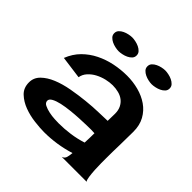

<svg xmlns="http://www.w3.org/2000/svg" viewBox="-180 -825 984 984"><g transform="rotate(45 312.0 -333.0)"><path d="M408.2 11.7Q424.8 6.8 428.7 -10.3Q432.6 -27.3 433.6 -41Q389.6 -27.3 344.7 -20.5Q299.8 -13.7 254.9 -13.7Q225.6 -13.7 185.1 -18.6Q144.5 -23.4 107.9 -37.1Q71.3 -50.8 45.4 -75.2Q19.5 -99.6 19.5 -139.6Q19.5 -173.8 44.4 -198.2Q69.3 -222.7 108.4 -238.8Q147.5 -254.9 196.3 -263.7Q245.1 -272.5 292 -277.3Q338.9 -282.2 379.9 -283.2Q420.9 -284.2 444.3 -285.2Q444.3 -298.8 444.8 -311.5Q445.3 -324.2 445.3 -337.9Q445.3 -362.3 436.5 -380.4Q427.7 -398.4 412.6 -410.2Q397.5 -421.9 377 -427.2Q356.4 -432.6 334 -432.6Q312.5 -432.6 287.6 -426.8Q262.7 -420.9 240.2 -409.2Q217.8 -397.5 201.2 -379.4Q184.6 -361.3 180.7 -337.9L57.6 -354.5Q75.2 -399.4 106.4 -430.7Q137.7 -461.9 177.2 -481.4Q216.8 -501 261.7 -510.3Q306.6 -519.5 351.6 -519.5Q394.5 -519.5 435.1 -508.8Q475.6 -498 507.3 -476.1Q539.1 -454.1 558.1 -419.9Q577.1 -385.7 577.1 -338.9Q577.1 -289.1 575.7 -239.7Q574.2 -190.4 574.2 -140.6Q574.2 -131.8 574.2 -108.9Q574.2 -85.9 575.7 -61Q577.1 -36.1 580.1 -15.1Q583 5.9 588.9 11.7ZM152.3 -139.6Q152.3 -125 168 -117.2Q183.6 -109.4 204.6 -105Q225.6 -100.6 246.1 -99.6Q266.6 -98.6 275.4 -98.6Q316.4 -98.6 358.4 -104.5Q400.4 -110.4 439.5 -123Q440.4 -140.6 440.9 -158.2Q441.4 -175.8 441.4 -192.4L416 -193.4Q407.2 -193.4 384.3 -192.9Q361.3 -192.4 332 -190.9Q302.7 -189.5 271 -186Q239.3 -182.6 212.9 -176.8Q186.5 -170.9 169.4 -161.6Q152.3 -152.3 152.3 -139.6ZM312.5 -627Q312.5 -613.3 303.7 -604Q294.9 -594.7 282.7 -588.9Q270.5 -583 256.3 -580.1Q242.2 -577.1 231.4 -577.1Q220.7 -577.1 206.5 -580.1Q192.4 -583 180.2 -588.9Q168 -594.7 159.2 -604Q150.4 -613.3 150.4 -627Q150.4 -640.6 159.2 -649.9Q168 -659.2 180.2 -665Q192.4 -670.9 206.5 -673.8Q220.7 -676.8 231.4 -676.8Q242.2 -676.8 256.3 -673.8Q270.5 -670.9 282.7 -665Q294.9 -659.2 303.7 -649.9Q312.5 -640.6 312.5 -627ZM470.7 -676.8Q481.4 -676.8 495.6 -673.8Q509.8 -670.9 522 -665Q534.2 -659.2 543 -649.9Q551.8 -640.6 551.8 -627Q551.8 -613.3 543 -604Q534.2 -594.7 522 -588.9Q509.8 -583 495.6 -580.1Q481.4 -577.1 470.7 -577.1Q460 -577.1 446.3 -580.1Q432.6 -583 420.4 -588.9Q408.2 -594.7 399.4 -604Q390.6 -613.3 390.6 -627Q390.6 -640.6 399.4 -649.9Q408.2 -659.2 420.4 -665Q432.6 -670.9 446.3 -673.8Q460 -676.8 470.7 -676.8Z"/></g></svg>

Font: Cherry Cream Soda
Style: Regular
Weight: 400
Designer: Font Diner, Inc
Foundry: Font Diner, Inc
Version: Version 1.001